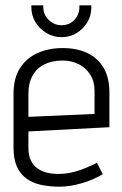

<svg xmlns="http://www.w3.org/2000/svg" viewBox="-20 -691 461 723"><path d="M324 -671H279V-664Q279 -636 260 -616Q241 -596 212 -596Q184 -596 163.5 -616Q143 -636 143 -664V-671H98V-664Q98 -633 113.5 -607.5Q129 -582 155 -566.5Q181 -551 212 -551Q243 -551 268.5 -566.5Q294 -582 309 -607.5Q324 -633 324 -664ZM87 -134V-196L392 -212V-342Q392 -398 370.5 -435Q349 -472 309.5 -491Q270 -510 216 -510Q163 -510 121 -491Q79 -472 55 -434Q31 -396 31 -339V-134Q31 -92 43.5 -64Q56 -36 79 -19Q102 -2 134 5Q166 12 204 12Q242 12 286 -0.5Q330 -13 367 -35L345 -78Q308 -59 272 -47.5Q236 -36 199 -36Q175 -36 154.5 -41.5Q134 -47 119 -58.5Q104 -70 95.5 -88.5Q87 -107 87 -134ZM336 -349V-262L87 -251V-338Q87 -378 102.5 -406Q118 -434 147 -448.5Q176 -463 215 -463Q250 -463 277 -449Q304 -435 320 -409.5Q336 -384 336 -349Z"/></svg>

Font: Advent Pro
Style: Regular
Weight: 400
Designer: VivaRado, Andreas Kalpakidis
Foundry: VivaRado, Andreas Kalpakidis
Version: Version 3.000